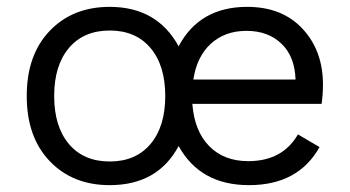

<svg xmlns="http://www.w3.org/2000/svg" viewBox="-20 -530 1021 560"><path d="M922 -283Q922 -255 918 -227H541Q547 -148 590 -104Q633 -60 704 -60Q804 -60 849 -138L912 -101Q850 10 706 10Q564 10 501 -104Q440 10 300 10Q192 10 125 -60Q58 -130 58 -250Q58 -370 125 -440Q192 -510 300 -510Q438 -510 501 -395Q562 -510 701 -510Q803 -510 862.5 -446Q922 -382 922 -283ZM181 -110Q224 -59 300 -59Q376 -59 419 -110Q462 -161 462 -250Q462 -339 419 -390Q376 -441 300 -441Q224 -441 181 -390Q138 -339 138 -250Q138 -161 181 -110ZM544 -298H842Q840 -365 801 -402.5Q762 -440 699 -440Q636 -440 595 -402.5Q554 -365 544 -298Z"/></svg>

Font: Elaine Sans
Style: Regular
Weight: 400
Designer: Wei Huang
Foundry: Wei Huang
Version: Version 2.001;December 24, 2019;FontCreator 12.0.0.2547 64-b